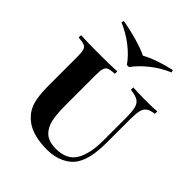

<svg xmlns="http://www.w3.org/2000/svg" viewBox="-235 -984 1136 1136"><g transform="rotate(45 333.0 -416.0)"><path d="M654 -588Q619 -583 602 -571Q585 -559 579 -533Q573 -507 573 -456V-271Q573 -202 563.5 -153.5Q554 -105 532 -69Q508 -31 460.5 -8.5Q413 14 353 14Q240 14 177 -30Q142 -56 124 -86Q106 -116 98.5 -158.5Q91 -201 91 -268V-502Q91 -540 85.5 -557Q80 -574 64.5 -580Q49 -586 16 -588V-608Q66 -605 168 -605Q265 -605 319 -608V-588Q285 -586 270 -580Q255 -574 249.5 -557Q244 -540 244 -502V-251Q244 -179 253.5 -132Q263 -85 294 -56Q325 -27 386 -27Q477 -27 513.5 -88.5Q550 -150 550 -260V-444Q550 -502 543 -530Q536 -558 516 -570.5Q496 -583 453 -588V-608Q492 -605 561 -605Q621 -605 654 -608ZM551 -831Q489 -805 435.5 -762.5Q382 -720 350 -675H332Q302 -720 248.5 -762Q195 -804 131 -831L136 -846Q201 -835 262.5 -817Q324 -799 361 -781Q392 -799 443 -817Q494 -835 546 -846Z"/></g></svg>

Font: Playfair Display SC
Style: Bold
Weight: 700
Designer: Claus Eggers Sørensen
Foundry: Claus Eggers Sørensen
Version: Version 1.200; ttfautohint (v1.6)